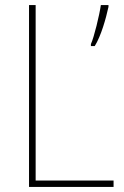

<svg xmlns="http://www.w3.org/2000/svg" viewBox="-20 -734 486 754"><path d="M94 0H426V-25H120V-714H94ZM406 -707V-714H376C371 -677 349 -586 337 -561V-553H352C377 -593 396 -661 406 -707Z"/></svg>

Font: Noto Sans Gujarati SemiCondensed Thin
Style: Regular
Weight: 100
Width: 4
Designer: Jelle Bosma - Monotype Design Team, Universal Thirst
Foundry: Monotype Imaging Inc.
Version: Version 2.106